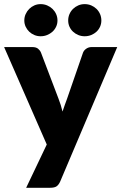

<svg xmlns="http://www.w3.org/2000/svg" viewBox="-24 -747 589 932"><path d="M545 -518.5 268 134.5Q261 150 251 157.2Q241 164.5 219 164.5H103L203 -45.5L-4 -518.5H133Q151 -518.5 160.8 -510.5Q170.5 -502.5 175 -491.5L260 -268Q272 -237.5 279.5 -205.5Q285 -221.5 290.5 -237.5Q296 -253.5 302 -269L379 -491.5Q383.5 -503 395 -510.8Q406.5 -518.5 420 -518.5ZM255 -647.5Q255 -631.5 248.5 -617.5Q242 -603.5 230.8 -593.2Q219.5 -583 204.8 -577Q190 -571 173 -571Q157 -571 142.8 -577Q128.5 -583 117.8 -593.2Q107 -603.5 100.5 -617.5Q94 -631.5 94 -647.5Q94 -664 100.5 -678.5Q107 -693 117.8 -703.8Q128.5 -714.5 142.8 -720.8Q157 -727 173 -727Q190 -727 204.8 -720.8Q219.5 -714.5 230.8 -703.8Q242 -693 248.5 -678.5Q255 -664 255 -647.5ZM468 -647.5Q468 -631.5 461.8 -617.5Q455.5 -603.5 444.5 -593.2Q433.5 -583 418.8 -577Q404 -571 387 -571Q370.5 -571 356 -577Q341.5 -583 330.5 -593.2Q319.5 -603.5 313.2 -617.5Q307 -631.5 307 -647.5Q307 -664 313.2 -678.5Q319.5 -693 330.5 -703.8Q341.5 -714.5 356 -720.8Q370.5 -727 387 -727Q404 -727 418.8 -720.8Q433.5 -714.5 444.5 -703.8Q455.5 -693 461.8 -678.5Q468 -664 468 -647.5Z"/></svg>

Font: Lato ExtraBold
Style: Regular
Weight: 800
Designer: Lukasz Dziedzic with Adam Twardoch and Botio Nikoltchev
Foundry: tyPoland Lukasz Dziedzic
Version: Version 2.015; 2015-08-06; http://www.latofonts.com/